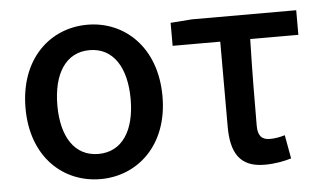

<svg xmlns="http://www.w3.org/2000/svg" viewBox="-45 -633 1202 715"><g transform="rotate(-5 556.5 -275.5)"><path d="M304 13C442 13 560 -91 560 -274C560 -459 442 -564 304 -564C165 -564 48 -459 48 -274C48 -91 165 13 304 13ZM304 -81C215 -81 167 -157 167 -274C167 -392 215 -469 304 -469C393 -469 441 -392 441 -274C441 -157 393 -81 304 -81Z M917 13C956 13 991 6 1017 -2L1001 -90C981 -84 963 -81 945 -81C916 -81 900 -95 900 -134C900 -230 901 -343 904 -458H1084V-550H694L614 -544V-458H792V-140C792 -43 824 13 917 13Z"/></g></svg>

Font: Source Han Sans KR Medium
Style: Regular
Weight: 500
Designer: Ryoko NISHIZUKA (kana & ideographs); Paul D. Hunt (Latin, Greek & Cyrillic); Wenlong ZHANG (bopomofo); Sandoll Communica
Foundry: Adobe Systems Incorporated
Version: Version 1.001;PS 1.001;hotconv 1.0.78;makeotf.lib2.5.61930